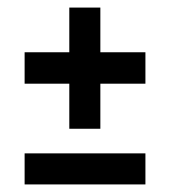

<svg xmlns="http://www.w3.org/2000/svg" viewBox="-20 -487 449 507"><path d="M163 -266H45V-349H163V-467H245V-349H364V-266H245V-147H163ZM45 -82H364V0H45Z"/></svg>

Font: Prompt
Style: Regular
Weight: 400
Designer: Katatrad Team
Foundry: CadsonDemak
Version: Version 1.001